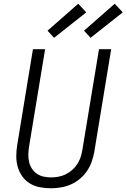

<svg xmlns="http://www.w3.org/2000/svg" viewBox="-20 -998 676 1026"><path d="M252 8Q222 8 193 2.5Q164 -3 140 -17.5Q116 -32 99.5 -55Q83 -78 75 -105.5Q67 -133 67 -163Q67 -193 72 -223L156 -735H221L135 -213Q132 -193 131.5 -172.5Q131 -152 135.5 -132.5Q140 -113 150.5 -97Q161 -81 176.5 -70Q192 -59 212 -54.5Q232 -50 252 -50Q272 -50 291.5 -53.5Q311 -57 330 -66Q349 -75 365 -89Q381 -103 392.5 -120.5Q404 -138 410.5 -157.5Q417 -177 420 -196L509 -735H574L484 -187Q479 -160 470 -134Q461 -108 445 -84.5Q429 -61 407 -42.5Q385 -24 359 -12.5Q333 -1 305.5 3.5Q278 8 252 8ZM464 -796 429 -834 593 -978 636 -932ZM269 -796 234 -834 398 -978 441 -932Z"/></svg>

Font: Iosevka Light Extended Oblique
Style: Regular
Weight: 300
Width: 7
Italic angle: -9°
Monospace: yes
Designer: Belleve Invis
Foundry: Belleve Invis
Version: Version 32.5.0; ttfautohint (v1.8.4)